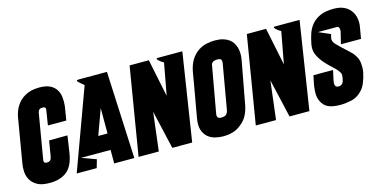

<svg xmlns="http://www.w3.org/2000/svg" viewBox="-72 -1092 2950 1484"><g transform="rotate(-15 1403.5 -350.0)"><path d="M295 -530Q298 -542 295.5 -548.5Q293 -555 288.5 -557.5Q284 -560 277.5 -560Q271 -560 266 -560Q256 -560 250 -556Q244 -552 241 -547Q237 -541 235 -534L176 -186Q175 -178 173.5 -170Q172 -162 173 -155.5Q174 -149 179 -145Q184 -141 196 -141Q209 -141 216.5 -145.5Q224 -150 228 -156.5Q232 -163 233.5 -171.5Q235 -180 237 -188L256 -302L403 -303L384 -175Q369 -70 317 -26.5Q265 17 177 17Q112 17 76.5 -4Q41 -25 24.5 -55.5Q8 -86 6.5 -120.5Q5 -155 10 -181L70 -536Q79 -587 105 -627Q116 -644 132 -660Q148 -676 170.5 -689Q193 -702 222 -709.5Q251 -717 289 -717Q341 -717 373 -701Q405 -685 422 -658Q439 -631 442.5 -596.5Q446 -562 442 -525L424 -416H277Z M857 0H696V-108H460L575 -66L556 0H396L632 -644Q624 -652 611.5 -661.5Q599 -671 591 -679Q583 -687 583 -692.5Q583 -698 599 -698H825ZM706 -237V-440L632 -237Z M1429 -701 1320 0H1161L1090 -308L1083 -249L1053 0H891L1007 -701H1161L1223 -400L1270 -654Q1249 -666 1237 -677Q1226 -686 1222.5 -693.5Q1219 -701 1233 -701Z M1692 -717Q1731 -717 1758.5 -708.5Q1786 -700 1804.5 -686.5Q1823 -673 1834 -655Q1845 -637 1851 -619Q1864 -576 1855 -521L1790 -171Q1781 -126 1762 -91Q1743 -56 1711 -32Q1704 -26 1692 -17.5Q1680 -9 1662.5 -1.5Q1645 6 1620.5 11Q1596 16 1565 16Q1535 16 1502 8Q1469 0 1444 -21Q1419 -42 1406.5 -79Q1394 -116 1405 -174Q1409 -200 1417.5 -246.5Q1426 -293 1435 -344.5Q1444 -396 1452.5 -445Q1461 -494 1466 -524Q1477 -584 1501.5 -621.5Q1526 -659 1558 -680.5Q1590 -702 1625 -709.5Q1660 -717 1692 -717ZM1707 -534Q1709 -551 1702.5 -560.5Q1696 -570 1673 -570Q1669 -570 1662 -569.5Q1655 -569 1647.5 -566.5Q1640 -564 1633.5 -558.5Q1627 -553 1624 -544L1557 -169Q1556 -164 1555.5 -157Q1555 -150 1557.5 -143.5Q1560 -137 1566.5 -132.5Q1573 -128 1587 -128Q1613 -128 1625.5 -137.5Q1638 -147 1644 -172Z M2367 -701 2258 0H2099L2028 -308L2021 -249L1991 0H1829L1945 -701H2099L2161 -400L2208 -654Q2187 -666 2175 -677Q2164 -686 2160.5 -693.5Q2157 -701 2171 -701Z M2788 -436H2627L2651 -534Q2652 -544 2651 -553Q2649 -561 2645.5 -567Q2642 -573 2632 -573H2479L2574 -532L2569 -512Q2569 -510 2567 -504Q2565 -498 2566 -489.5Q2567 -481 2571.5 -470.5Q2576 -460 2588 -448Q2600 -435 2615 -421Q2630 -407 2645 -393Q2660 -379 2674.5 -366Q2689 -353 2700 -341Q2726 -309 2734 -282Q2742 -255 2741 -220Q2741 -202 2737 -181.5Q2733 -161 2727 -141Q2721 -121 2713.5 -103Q2706 -85 2698 -72Q2681 -45 2653 -23.5Q2625 -2 2588 6Q2570 10 2545.5 13Q2521 16 2495.5 15.5Q2470 15 2446 11Q2422 7 2404 -2Q2386 -11 2373.5 -25Q2361 -39 2353.5 -55Q2346 -71 2342.5 -87Q2339 -103 2339 -116Q2339 -143 2342 -167Q2345 -191 2350 -212L2360 -260H2516Q2517 -260 2515 -251.5Q2513 -243 2510.5 -231Q2508 -219 2505 -206Q2502 -193 2500 -184Q2499 -180 2499 -175Q2499 -173 2498 -172Q2495 -153 2498.5 -143.5Q2502 -134 2508 -130Q2515 -126 2525 -126Q2534 -126 2542 -129Q2549 -131 2555.5 -137Q2562 -143 2566 -155Q2569 -168 2572 -180Q2574 -191 2574.5 -202.5Q2575 -214 2570 -222Q2555 -249 2524 -276.5Q2493 -304 2463.5 -337Q2434 -370 2415.5 -409Q2397 -448 2407 -498Q2414 -535 2426.5 -574Q2439 -613 2464.5 -644.5Q2490 -676 2532.5 -696Q2575 -716 2644 -716Q2678 -716 2703 -708.5Q2728 -701 2746 -688.5Q2764 -676 2775.5 -660.5Q2787 -645 2794 -629Q2810 -591 2806 -543Z"/></g></svg>

Font: Relentless
Style: Condensed Bold Italic
Weight: 700
Width: 3
Italic angle: -7°
Designer: Sparks studio
Foundry: Sparks Studio
Version: Version 1.101